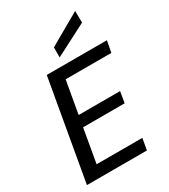

<svg xmlns="http://www.w3.org/2000/svg" viewBox="-226 -1057 1026 1164"><g transform="rotate(-30 286.5 -475.0)"><path d="M29 0 152 -700H573L558 -620H238L198 -393H488L475 -315H184L143 -80H463L449 0ZM273 -753V-823L495 -950L496 -868Z"/></g></svg>

Font: DM Sans 16pt Medium
Style: Italic
Weight: 500
Italic angle: -10°
Version: Version 4.004;gftools[0.9.30]